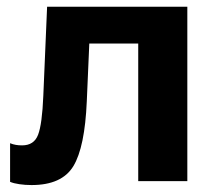

<svg xmlns="http://www.w3.org/2000/svg" viewBox="-20 -535 637 567"><path d="M243.7 -406.5H388.2V0H533.2V-515.1H119.1L107.9 -252Q104.5 -168.5 92.5 -137.1Q80.6 -105.7 45.2 -105.7Q34.9 -105.7 26.5 -107.2Q18.1 -108.6 9.8 -112.1V2Q20.5 6.6 37.5 9Q54.4 11.5 73.2 11.5Q162.8 11.5 196.7 -44.4Q230.5 -100.3 236.3 -235.8Z"/></svg>

Font: Roboto Flex
Style: Regular
Weight: 400
Designer: Berlow after Robertson
Foundry: Google
Version: Version 3.200;gftools[0.9.32]